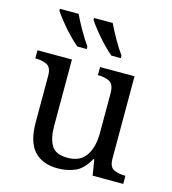

<svg xmlns="http://www.w3.org/2000/svg" viewBox="-114 -859 863 963"><g transform="rotate(15 317.5 -378.0)"><path d="M273 10Q194 10 151 -36.5Q108 -83 108 -186V-426Q108 -470 83.5 -482Q59 -494 26 -494H23V-536H202V-191Q202 -126 224 -90Q246 -54 307 -54Q373 -54 403 -98.5Q433 -143 433 -216V-422Q433 -469 409 -481.5Q385 -494 351 -494H348V-536H527V-109Q527 -65 551.5 -53.5Q576 -42 609 -42H612V0H453L440 -81H435Q404 -25 363 -7.5Q322 10 273 10ZM388 -606Q366 -624 339 -652.5Q312 -681 289 -710Q266 -739 255 -756V-766H352Q368 -732 392 -690Q416 -648 437 -619V-606ZM211 -606Q189 -624 162 -652.5Q135 -681 112 -710Q89 -739 78 -756V-766H175Q191 -732 215 -690Q239 -648 260 -619V-606Z"/></g></svg>

Font: NotoSerif-Regular
Style: Regular
Weight: 400
Designer: Monotype Design Team
Foundry: Monotype Imaging Inc.
Version: Version 2.007; ttfautohint (v1.8) -l 8 -r 50 -G 200 -x 14 -D